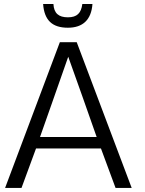

<svg xmlns="http://www.w3.org/2000/svg" viewBox="-20 -917 706 937"><path d="M311.5 -781.7C384.3 -781.7 425.8 -820.8 431.2 -897.5H381.8C376 -853 356 -832.5 311.5 -832.5C266.1 -832.5 243.2 -852.1 240.7 -897.5H190.4C196.3 -817.9 234.9 -781.7 311.5 -781.7ZM175.3 -248.5C181.6 -265.6 201.7 -322.8 235.4 -418.9L313 -640.1C359.4 -510.7 405.8 -379.9 451.7 -248.5ZM85 0 155.8 -192.4H472.7L543.9 0H622.6L354.5 -710.9H272L4.9 0Z"/></svg>

Font: Ride Light
Style: Regular
Weight: 300
Version: Version 3.000